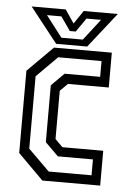

<svg xmlns="http://www.w3.org/2000/svg" viewBox="-51 -738 542 777"><g transform="rotate(5 220.0 -349.0)"><path d="M150.5 0 47.5 -103V-437L150.5 -540H385.5V-398.5H219.5L189 -368V-172L219.5 -141.5H385.5V0ZM173 -38.5H347V-103H204.5L151 -156V-387L202.5 -438.5H347V-502.5H171L86.5 -418V-124ZM158 -556 46 -698H184.5L221 -644L257.5 -698H396L284 -556ZM177 -582.5H264L330.5 -668.5H271.5L232.5 -612.5H208.5L169.5 -668.5H111Z"/></g></svg>

Font: Tourney Condensed
Style: Regular
Weight: 400
Width: 3
Designer: Tyler Finck
Foundry: Etcetera Type Co
Version: Version 1.010; ttfautohint (v1.8.3)